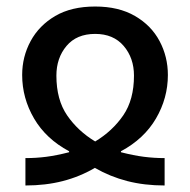

<svg xmlns="http://www.w3.org/2000/svg" viewBox="-20 -569 583 589"><path d="M58 0V-84Q91 -84 122 -88Q153 -92 192 -102V-105Q121 -143 84.5 -205.5Q48 -268 48 -339Q48 -395 74 -443Q100 -491 149.5 -520Q199 -549 272 -549Q344 -549 394 -520Q444 -491 469.5 -443Q495 -395 495 -339Q495 -268 458.5 -205.5Q422 -143 351 -105V-102Q390 -92 421.5 -88Q453 -84 485 -84V0Q423 0 370.5 -13.5Q318 -27 271 -54Q225 -27 172.5 -13.5Q120 0 58 0ZM272 -135Q325 -167 358 -215Q391 -263 391 -337Q391 -391 359.5 -428Q328 -465 272 -465Q215 -465 184 -428Q153 -391 153 -337Q153 -263 186 -215Q219 -167 272 -135Z"/></svg>

Font: Noto Sans Georgian SemiCondensed Medium
Style: Regular
Weight: 500
Width: 4
Designer: Monotype Design Team, Akaki Razmadze
Foundry: Google LLC
Version: Version 2.005; ttfautohint (v1.8.4.7-5d5b)